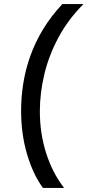

<svg xmlns="http://www.w3.org/2000/svg" viewBox="-20 -750 433 950"><path d="M192.6 180Q143.8 113.8 114.1 13.9Q84.4 -86 84.4 -203Q84.4 -268.2 94.9 -335.6Q105.4 -403 129 -470.3Q152.6 -537.6 191.9 -603.1Q231.2 -668.6 288.6 -730H393.2Q317.2 -654 269.5 -565.1Q221.8 -476.2 199.5 -383.1Q177.2 -290 177.2 -199.4Q177.2 -89 208.7 8.8Q240.2 106.6 297.2 180Z"/></svg>

Font: MuseoModerno Thin
Style: Italic
Weight: 100
Italic angle: -9°
Designer: Pablo Cosgaya, Héctor Gatti, Marcela Romero, and the Authors of The MuseoModerno Project.
Foundry: Omnibus-Type Team
Version: Version 1.003